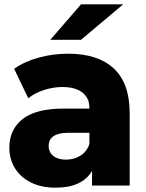

<svg xmlns="http://www.w3.org/2000/svg" viewBox="-20 -860 676 890"><path d="M213.3 -675.6 355.6 -840H551.1L355.6 -675.6ZM581.1 -335.6V0H406.7V-67.8Q361.1 10 237.8 10Q172.2 10 123.9 -13.9Q75.6 -37.8 49.4 -80Q23.3 -122.2 23.3 -174.4Q23.3 -260 85 -308.3Q146.7 -356.7 275.6 -356.7H394.4Q394.4 -376.7 388.9 -395.6Q362.2 -456.7 270 -456.7Q226.7 -456.7 183.9 -442.8Q141.1 -428.9 111.1 -404.4L45.6 -541.1Q92.2 -574.4 158.9 -592.8Q225.6 -611.1 295.6 -611.1Q433.3 -611.1 507.2 -542.8Q581.1 -474.4 581.1 -335.6ZM394.4 -192.2V-244.4H296.7Q205.6 -244.4 205.6 -183.3Q205.6 -154.4 227.2 -137.2Q248.9 -120 285.6 -120Q323.3 -120 352.8 -138.3Q382.2 -156.7 394.4 -192.2Z"/></svg>

Font: Paperlogy 9 Black
Style: Regular
Weight: 900
Designer: redesigned by Lee Juim, glyphs from Gmarket Sans & Montserrat
Foundry: PT&
Version: Version 1.001